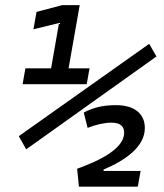

<svg xmlns="http://www.w3.org/2000/svg" viewBox="-20 -713 626 734"><path d="M281.7 0.5H506.8L517.6 -59.6H376V-64.9C459.5 -100.1 533.7 -151.9 533.7 -223.6C533.7 -278.3 493.7 -311 423.8 -311C375.5 -311 339.4 -303.2 300.3 -282.7L314.9 -224.1C346.7 -236.8 379.9 -244.1 406.2 -244.1C439 -244.1 454.6 -231 454.6 -205.6C454.6 -145 362.8 -99.6 274.9 -67.9ZM66.4 -391.1H311.5L322.3 -451.7H242.2L284.7 -693.4H217.8L119.6 -667.5L107.9 -601.1L205.6 -625L175.3 -451.7H77.1ZM80.1 -142.1 578.1 -497.1 550.3 -545.4 51.8 -192.4Z"/></svg>

Font: Cascadia Mono NF SemiLight
Style: Italic
Weight: 350
Italic angle: -10°
Monospace: yes
Designer: Aaron Bell
Foundry: Saja Typeworks
Version: Version 2404.023